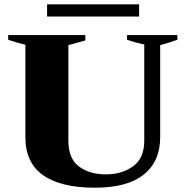

<svg xmlns="http://www.w3.org/2000/svg" viewBox="-20 -863 863 893"><path d="M199 -843H627V-786H199ZM98 -225V-655Q66 -662 18 -678V-700H377V-675L298 -653V-209Q298 -125 347.5 -88.5Q397 -52 472 -52Q547 -52 599 -89.5Q651 -127 651 -209V-656Q616 -663 571 -678V-700H805V-678Q750 -659 725 -653V-225Q725 -112 648.5 -51Q572 10 422 10Q263 10 180.5 -48Q98 -106 98 -225Z"/></svg>

Font: Trirong Black
Style: Regular
Weight: 900
Designer: Katatrad Team
Foundry: CadsonDemak
Version: Version 1.001